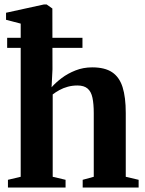

<svg xmlns="http://www.w3.org/2000/svg" viewBox="-20 -838 649 858"><path d="M72.5 -48V-732.5L7 -749.5V-781L176 -818H188.5L214 -800L214.5 -528L210.5 -448Q228.5 -468.5 255.5 -489Q282.5 -509.5 317.2 -523.2Q352 -537 392 -537Q448.5 -537 481 -515.2Q513.5 -493.5 527.8 -448.5Q542 -403.5 542 -333V-48L599.5 -34.5V0H349.5V-34.5L399 -48V-332.5Q399 -373.5 393.2 -401Q387.5 -428.5 371.5 -442.2Q355.5 -456 326 -456Q303.5 -456 283.2 -450.5Q263 -445 246 -435.8Q229 -426.5 215.5 -416V-48L273 -34.5V0H15.5V-34.5ZM12 -669H348.5V-624H12Z"/></svg>

Font: Merriweather 96pt
Style: Bold
Weight: 700
Version: Version 2.100